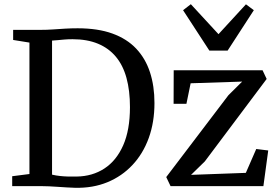

<svg xmlns="http://www.w3.org/2000/svg" viewBox="-20 -885 1322 913"><path d="M336.5 8Q318 7.5 297.5 6.2Q277 5 255.8 3.5Q234.5 2 213.8 1Q193 0 174 0H38V-47L120 -57.5V-682.5L42.5 -695V-743H172.5Q203 -743 232 -745Q261 -747 290 -748.8Q319 -750.5 349.5 -750.5Q445.5 -750.5 514.5 -725.5Q583.5 -700.5 627.8 -653.5Q672 -606.5 693.2 -541.2Q714.5 -476 714.5 -395Q714.5 -304 687.5 -229.2Q660.5 -154.5 610.2 -100.8Q560 -47 490.8 -18.5Q421.5 10 336.5 8ZM344.5 -45.5Q419.5 -46.5 476.5 -83.8Q533.5 -121 565.8 -194Q598 -267 598 -375.5Q598 -454 581.5 -514.2Q565 -574.5 531 -615.2Q497 -656 445.8 -677.2Q394.5 -698.5 325 -698.5Q304 -698.5 286 -697Q268 -695.5 253.2 -694Q238.5 -692.5 227.5 -692V-54.5Q247 -50 266.2 -48Q285.5 -46 305 -45.5Q324.5 -45 344.5 -45.5ZM1131.5 -497 886.5 -489 866.5 -391.5H805.5L806 -551H1228.5L1248 -509.5L954 -117.5L888.5 -53.5L1149 -63L1198.5 -176.5L1255.5 -169.5L1232.5 0H791L770.5 -43L1066 -432ZM975.5 -644.5 850.5 -836.5 887.5 -865 1019 -722.5 1149.5 -864.5 1187 -836.5 1062.5 -644.5Z"/></svg>

Font: Merriweather 28pt
Style: Regular
Weight: 400
Version: Version 2.100